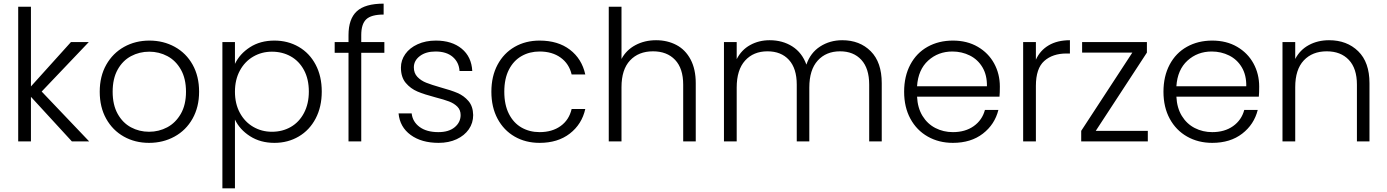

<svg xmlns="http://www.w3.org/2000/svg" viewBox="-20 -777 7620 1055"><path d="M375 0 150 -245V0H80V-740H150V-302L370 -546H468L209 -274L470 0Z M799 8Q722 8 660.5 -26.5Q599 -61 563.5 -124.5Q528 -188 528 -273Q528 -358 564 -421.5Q600 -485 662 -519.5Q724 -554 801 -554Q878 -554 940.5 -519.5Q1003 -485 1038.5 -421.5Q1074 -358 1074 -273Q1074 -189 1038 -125Q1002 -61 939 -26.5Q876 8 799 8ZM799 -53Q853 -53 899 -77.5Q945 -102 973.5 -151.5Q1002 -201 1002 -273Q1002 -345 974 -394.5Q946 -444 900 -468.5Q854 -493 800 -493Q746 -493 700 -468.5Q654 -444 626.5 -394.5Q599 -345 599 -273Q599 -201 626.5 -151.5Q654 -102 699.5 -77.5Q745 -53 799 -53Z M1271 -426Q1297 -481 1353.5 -517.5Q1410 -554 1488 -554Q1562 -554 1621.5 -519.5Q1681 -485 1714.5 -421.5Q1748 -358 1748 -274Q1748 -190 1714.5 -126Q1681 -62 1621.5 -27Q1562 8 1488 8Q1411 8 1354 -28.5Q1297 -65 1271 -120V258H1202V-546H1271ZM1677 -274Q1677 -342 1650.5 -391.5Q1624 -441 1578 -467Q1532 -493 1474 -493Q1418 -493 1371.5 -466Q1325 -439 1298 -389Q1271 -339 1271 -273Q1271 -207 1298 -157Q1325 -107 1371.5 -80Q1418 -53 1474 -53Q1532 -53 1578 -79.5Q1624 -106 1650.5 -156.5Q1677 -207 1677 -274Z M2092 -487H1965V0H1895V-487H1819V-546H1895V-584Q1895 -673 1940.5 -715Q1986 -757 2088 -757V-697Q2020 -697 1992.5 -671Q1965 -645 1965 -584V-546H2092Z M2390 8Q2296 8 2236.5 -35.5Q2177 -79 2170 -154H2242Q2247 -108 2285.5 -79.5Q2324 -51 2389 -51Q2446 -51 2478.5 -78Q2511 -105 2511 -145Q2511 -173 2493 -191Q2475 -209 2447.5 -219.5Q2420 -230 2373 -242Q2312 -258 2274 -274Q2236 -290 2209.5 -321.5Q2183 -353 2183 -406Q2183 -446 2207 -480Q2231 -514 2275 -534Q2319 -554 2375 -554Q2463 -554 2517 -509.5Q2571 -465 2575 -387H2505Q2502 -435 2467.5 -464.5Q2433 -494 2373 -494Q2320 -494 2287 -469Q2254 -444 2254 -407Q2254 -375 2273.5 -354.5Q2293 -334 2322 -322.5Q2351 -311 2400 -297Q2459 -281 2494 -266Q2529 -251 2554 -222Q2579 -193 2580 -145Q2580 -101 2556 -66.5Q2532 -32 2489 -12Q2446 8 2390 8Z M2680 -273Q2680 -358 2714 -421.5Q2748 -485 2808 -519.5Q2868 -554 2945 -554Q3046 -554 3111.5 -504Q3177 -454 3196 -368H3121Q3107 -427 3060.5 -460.5Q3014 -494 2945 -494Q2890 -494 2846 -469Q2802 -444 2776.5 -394.5Q2751 -345 2751 -273Q2751 -201 2776.5 -151Q2802 -101 2846 -76Q2890 -51 2945 -51Q3014 -51 3060.5 -84.5Q3107 -118 3121 -178H3196Q3177 -94 3111 -43Q3045 8 2945 8Q2868 8 2808 -26.5Q2748 -61 2714 -124.5Q2680 -188 2680 -273Z M3585 -556Q3647 -556 3696.5 -530Q3746 -504 3774.5 -450.5Q3803 -397 3803 -320V0H3734V-312Q3734 -401 3689.5 -448Q3645 -495 3568 -495Q3489 -495 3442 -445Q3395 -395 3395 -298V0H3325V-740H3395V-453Q3421 -502 3471.5 -529Q3522 -556 3585 -556Z M4608 -556Q4704 -556 4764.5 -495.5Q4825 -435 4825 -320V0H4756V-312Q4756 -401 4713 -448Q4670 -495 4596 -495Q4519 -495 4473 -444Q4427 -393 4427 -296V0H4358V-312Q4358 -401 4315 -448Q4272 -495 4197 -495Q4120 -495 4074 -444Q4028 -393 4028 -296V0H3958V-546H4028V-452Q4054 -503 4102 -529.5Q4150 -556 4209 -556Q4280 -556 4333.5 -522Q4387 -488 4411 -422Q4433 -487 4486.5 -521.5Q4540 -556 4608 -556Z M5474 -301Q5474 -265 5472 -246H5019Q5022 -184 5049 -140Q5076 -96 5120 -73.5Q5164 -51 5216 -51Q5284 -51 5330.5 -84Q5377 -117 5392 -173H5466Q5446 -93 5380.5 -42.5Q5315 8 5216 8Q5139 8 5078 -26.5Q5017 -61 4982.5 -124.5Q4948 -188 4948 -273Q4948 -358 4982 -422Q5016 -486 5077 -520Q5138 -554 5216 -554Q5294 -554 5352.5 -520Q5411 -486 5442.5 -428.5Q5474 -371 5474 -301ZM5403 -303Q5404 -364 5378.5 -407Q5353 -450 5309 -472Q5265 -494 5213 -494Q5135 -494 5080 -444Q5025 -394 5019 -303Z M5672 -449Q5695 -500 5742.5 -528Q5790 -556 5859 -556V-483H5840Q5764 -483 5718 -442Q5672 -401 5672 -305V0H5602V-546H5672Z M6001 -58H6287V0H5921V-58L6202 -488H5926V-546H6282V-488Z M6899 -301Q6899 -265 6897 -246H6444Q6447 -184 6474 -140Q6501 -96 6545 -73.5Q6589 -51 6641 -51Q6709 -51 6755.5 -84Q6802 -117 6817 -173H6891Q6871 -93 6805.5 -42.5Q6740 8 6641 8Q6564 8 6503 -26.5Q6442 -61 6407.5 -124.5Q6373 -188 6373 -273Q6373 -358 6407 -422Q6441 -486 6502 -520Q6563 -554 6641 -554Q6719 -554 6777.5 -520Q6836 -486 6867.5 -428.5Q6899 -371 6899 -301ZM6828 -303Q6829 -364 6803.5 -407Q6778 -450 6734 -472Q6690 -494 6638 -494Q6560 -494 6505 -444Q6450 -394 6444 -303Z M7283 -556Q7381 -556 7443 -495.5Q7505 -435 7505 -320V0H7436V-312Q7436 -401 7391.5 -448Q7347 -495 7270 -495Q7191 -495 7144 -445Q7097 -395 7097 -298V0H7027V-546H7097V-453Q7123 -503 7172 -529.5Q7221 -556 7283 -556Z"/></svg>

Font: A Bank Premium Light
Style: Regular
Weight: 300
Designer: Ninad Kale (Devanagari), Jonny Pinhorn (Latin), Htun Naung (Myanmar)
Foundry: Indian Type Foundry
Version: 4.004